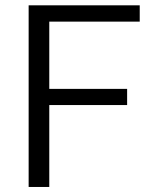

<svg xmlns="http://www.w3.org/2000/svg" viewBox="-20 -724 593 736"><path d="M467.3 -383.3H168.9V-641.1H515.6V-703.6H89.8V-7.3H168.9V-321.3H467.3Z"/></svg>

Font: Shabnam Light
Style: Regular
Weight: 300
Foundry: DejaVu fonts team - Redesigned by Saber Rastikerdar - Based on Vazir font
Version: Version 5.0.1